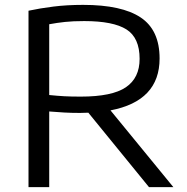

<svg xmlns="http://www.w3.org/2000/svg" viewBox="-20 -768 766 788"><path d="M97 0V-724Q143.5 -734 199.2 -741Q255 -748 321 -748Q480 -748 557.5 -696.2Q635 -644.5 635 -528Q635 -353.5 433.5 -315L691.5 0H591.5L342.5 -305.5Q326 -304.5 308.5 -304.5Q272.5 -304.5 243.5 -306.2Q214.5 -308 182 -310.5V0ZM311.5 -371.5Q440 -371.5 496.5 -409.8Q553 -448 553 -526.5Q553 -613 499 -647.2Q445 -681.5 325.5 -681.5Q279.5 -681.5 247 -678Q214.5 -674.5 182 -668.5V-378Q217 -374.5 244 -373Q271 -371.5 311.5 -371.5Z"/></svg>

Font: Encode Sans Expanded Expanded
Style: Regular
Weight: 400
Width: 7
Designer: Multiple Designers
Foundry: Impallari Type
Version: Version 3.000; ttfautohint (v1.8.3) -l 8 -r 50 -G 200 -x 14 